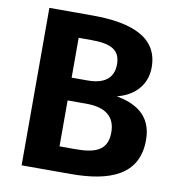

<svg xmlns="http://www.w3.org/2000/svg" viewBox="-83 -822 830 897"><g transform="rotate(10 332.0 -373.5)"><path d="M461 -395C530 -411 598 -462 598 -556C598 -694 478 -747 283 -747H79V0H312C496 0 631 -50 631 -217C631 -339 545 -379 461 -395ZM298 -633C390 -633 436 -611 436 -542C436 -475 391 -444 315 -444H238V-633ZM313 -118H238V-336H327C407 -336 465 -307 465 -224C465 -135 402 -118 313 -118Z"/></g></svg>

Font: Glow Sans TC Normal
Style: Bold
Weight: 700
Designer: Ryoko NISHIZUKA (kana, bopomofo & ideographs); Paul D. Hunt (Latin, Greek & Cyrillic); Sandoll Communications, Soo-young
Version: Version 0.93